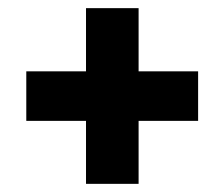

<svg xmlns="http://www.w3.org/2000/svg" viewBox="-20 -545 550 471"><path d="M320 -94H191V-525H320ZM44.5 -248.5V-370H466V-248.5Z"/></svg>

Font: Anek Odia
Style: Bold
Weight: 700
Designer: Yesha Goshar & Mahesh Sahu (Odia), Yesha Goshar (Latin)
Foundry: Ek Type
Version: Version 1.003